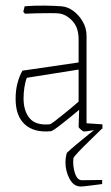

<svg xmlns="http://www.w3.org/2000/svg" viewBox="-20 -470 404 701"><path d="M166 9Q105 15 71 -15.5Q37 -46 37 -109Q37 -141 44 -167Q51 -193 62 -212L267 -242V-326Q267 -370 244 -394Q221 -418 195 -421Q187 -422 164 -422Q141 -422 115 -421.5Q89 -421 71 -420L65 -427L70 -447Q103 -450 141.5 -449.5Q180 -449 205 -447Q228 -445 248.5 -429.5Q269 -414 282.5 -390.5Q296 -367 296 -339V-20L354 -16V0Q323 5 308.5 7.5Q294 10 287 10Q283 10 275 3Q267 -4 267 -7L269 -69Q233 -39 203 -15.5Q173 8 166 9ZM66 -111Q66 -65 88 -38.5Q110 -12 160 -16Q165 -16 181 -28.5Q197 -41 220 -59.5Q243 -78 267 -99V-216L78 -186Q72 -171 69 -150.5Q66 -130 66 -111ZM275 211Q249 211 234 183Q219 155 219 123Q219 106 224 88Q239 74 260.5 56Q282 38 304.5 20Q327 2 345 -12L354 -2Q334 18 309 42Q284 66 266.5 84.5Q249 103 248 108Q245 136 253.5 162Q262 188 279 188L353 187V202Q331 205 306 208Q281 211 275 211Z"/></svg>

Font: Grenze Gotisch Thin
Style: Regular
Weight: 100
Designer: Renata Polastri
Foundry: Omnibus-Type
Version: Version 1.001